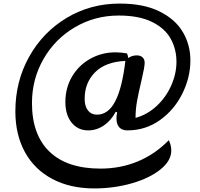

<svg xmlns="http://www.w3.org/2000/svg" viewBox="-20 -820 1122 1075"><path d="M925 -35Q939 -7 939 23Q939 80 878 129Q817 178 717.5 206.5Q618 235 508 235Q373 235 273 182Q173 129 119.5 31.5Q66 -66 66 -197Q66 -364 143 -502Q220 -640 353.5 -720Q487 -800 650 -800Q784 -800 873 -756Q962 -712 1004 -640Q1046 -568 1046 -482Q1046 -387 1001 -296Q956 -205 875.5 -147.5Q795 -90 693 -90Q663 -90 647.5 -107.5Q632 -125 632 -157Q632 -174 636 -191L628 -194Q602 -145 561.5 -117.5Q521 -90 474 -90Q416 -90 381 -133.5Q346 -177 346 -249Q346 -328 383.5 -391.5Q421 -455 485.5 -491Q550 -527 626 -527Q658 -527 691 -521Q697 -508 698 -495Q719 -510 746 -510Q766 -510 778 -499Q790 -488 790 -468Q790 -445 772 -369Q757 -306 748 -258Q739 -210 739 -164V-160Q805 -178 857.5 -227Q910 -276 939 -342Q968 -408 968 -474Q968 -545 935.5 -603.5Q903 -662 830.5 -697.5Q758 -733 645 -733Q511 -733 399.5 -667.5Q288 -602 223.5 -489.5Q159 -377 159 -243Q159 -65 257.5 29.5Q356 124 543 124Q655 124 752 83.5Q849 43 925 -35ZM682 -479Q571 -474 512.5 -415.5Q454 -357 454 -267Q454 -225 472.5 -201.5Q491 -178 523 -178Q586 -178 625 -252.5Q664 -327 682 -479Z"/></svg>

Font: Lemonada
Style: Regular
Weight: 400
Designer: Mohamed Gaber (Arabic) Eduardo Tunni (Latin)
Foundry: Kief Type Foundry
Version: Version 3.006